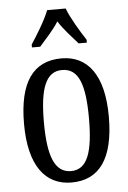

<svg xmlns="http://www.w3.org/2000/svg" viewBox="-55 -806 573 857"><g transform="rotate(-5 232.0 -378.0)"><path d="M107 -619V-606H144C172 -639 206 -673 230 -712C254 -673 288 -639 316 -606H353V-619C328 -657 289 -721 272 -766H189C172 -721 132 -657 107 -619ZM231 10C356 10 422 -81 422 -269C422 -456 350 -546 234 -546C107 -546 42 -456 42 -269C42 -81 114 10 231 10ZM233 -41C159 -41 131 -119 131 -269C131 -418 158 -494 232 -494C307 -494 333 -418 333 -269C333 -119 307 -41 233 -41Z"/></g></svg>

Font: Noto Serif Tamil ExtraCondensed
Style: Italic
Weight: 400
Width: 2
Italic angle: -12°
Designer: Indian Type Foundry, Tom Grace, and the Monotype Design Team
Foundry: Monotype Imaging Inc.
Version: Version 2.003